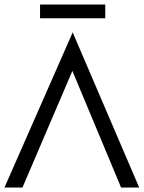

<svg xmlns="http://www.w3.org/2000/svg" viewBox="-20 -844 646 864"><path d="M307.1 -698.2 606.4 0H524.9L305.7 -524.9L81.1 0H0ZM453.6 -823.7V-761.7H160.2V-823.7Z"/></svg>

Font: NMS Futura Pro Book
Style: Regular
Weight: 400
Designer: Blend3rman
Version: Version 0.1